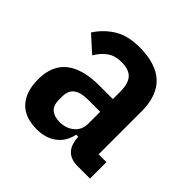

<svg xmlns="http://www.w3.org/2000/svg" viewBox="-147 -662 801 801"><g transform="rotate(45 253.5 -261.0)"><path d="M406 0Q325 0 321 -89H309Q299 -41 264 -14.5Q229 12 177 12Q105 12 69 -28Q33 -68 33 -140Q33 -222 84 -262Q135 -302 231 -302H312V-347Q312 -393 292.5 -415Q273 -437 228 -437Q191 -437 166 -419.5Q141 -402 122 -370L51 -434Q80 -479 124.5 -506.5Q169 -534 238 -534Q433 -534 433 -350V-97H479V0ZM223 -77Q260 -77 286 -98.5Q312 -120 312 -158V-227H239Q155 -227 155 -162V-140Q155 -107 173 -92Q191 -77 223 -77Z"/></g></svg>

Font: IBM Plex Sans Condensed SemiBold
Style: Regular
Weight: 600
Width: 3
Designer: Mike Abbink, Paul van der Laan, Pieter van Rosmalen
Foundry: Bold Monday
Version: Version 1.3